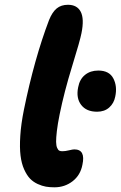

<svg xmlns="http://www.w3.org/2000/svg" viewBox="-20 -820 510 811"><path d="M210 -28.8Q190.4 -28.8 174.3 -31.5Q158.2 -34.2 139.4 -42.7Q120.6 -51.3 106.9 -65.4Q93.3 -79.6 82 -104.5Q70.8 -129.4 66.7 -163.1Q62.5 -196.8 65.7 -246.3Q68.8 -295.9 81.1 -356.9Q125 -571.8 187 -734.9Q200.7 -769 219.5 -784.4Q238.3 -799.8 267.1 -799.8Q305.7 -799.8 321 -770.3Q336.4 -740.7 324.2 -680.2Q318.4 -649.4 284.7 -540.3Q251 -431.2 231.9 -336.9Q223.6 -295.9 220.2 -266.6Q216.8 -237.3 217 -220.9Q217.3 -204.6 221.4 -195.3Q225.6 -186 230.5 -183.6Q235.4 -181.2 243.2 -181.2Q255.9 -181.2 271.5 -185.1Q287.1 -189 293.9 -189Q342.3 -189 328.1 -124Q319.8 -80.1 286.6 -54.4Q253.4 -28.8 210 -28.8ZM390.1 -348.1Q344.7 -348.1 322.8 -377Q300.8 -405.8 310.1 -451.2Q316.4 -485.4 339.1 -503.7Q361.8 -522 395 -522Q441.4 -522 458.7 -488.8Q476.1 -455.6 466.8 -412.1Q461.4 -383.8 441.4 -366Q421.4 -348.1 390.1 -348.1Z"/></svg>

Font: Shantell Sans Bouncy
Style: Bold Italic
Weight: 700
Italic angle: -11.31°
Designer: Stephen Nixon, Anya Danilova, Shantell Martin
Foundry: Arrow Type
Version: Version 1.006;[9816181b4]